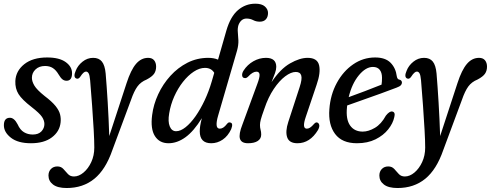

<svg xmlns="http://www.w3.org/2000/svg" viewBox="-22 -748 2592 1014"><path d="M151 -37.5Q181 -37.5 196.8 -54.2Q212.5 -71 212.5 -93Q212.5 -111.5 199.8 -130.8Q187 -150 144.5 -183Q94 -222 75.8 -251.2Q57.5 -280.5 59 -320Q61.5 -373.5 106.2 -409Q151 -444.5 227 -444.5Q291 -444.5 324.8 -420.2Q358.5 -396 358.5 -361.5Q358.5 -321.5 329.5 -321.5Q317.5 -321.5 308 -328.8Q298.5 -336 287 -355.5Q274 -377.5 257.2 -388.5Q240.5 -399.5 216 -399.5Q184.5 -399.5 165.5 -381.2Q146.5 -363 146.5 -337Q146.5 -318 159.5 -296Q172.5 -274 213 -241.5Q252 -212 271 -188.5Q290 -165 295.2 -144Q300.5 -123 298 -101Q293 -53.5 252 -22.5Q211 8.5 141.5 8.5Q73 8.5 35.8 -20.5Q-1.5 -49.5 -1.5 -86.5Q-1.5 -126 30.5 -126Q53 -126 71 -91.5Q84 -62 104.5 -49.8Q125 -37.5 151 -37.5Z M646.5 -309Q669 -378.5 696.2 -410.5Q723.5 -442.5 760.5 -442.5Q781.5 -442.5 792 -429.5Q802.5 -416.5 802.5 -396Q802.5 -374 791.8 -358.5Q781 -343 752.5 -328Q721.5 -315.5 703.8 -291.2Q686 -267 670 -220.5L571.5 44.5Q536 147.5 476.2 196.2Q416.5 245 330 245Q282 245 258 226.5Q234 208 234 179Q234 158 247 144.5Q260 131 281 131Q300.5 131 312.5 144.2Q324.5 157.5 336.5 170.8Q348.5 184 368.5 184Q394.5 184 419.2 163.2Q444 142.5 460 108Q476 73.5 476 31.5Q476 -4 472.8 -62.5Q469.5 -121 464.5 -189.8Q459.5 -258.5 454 -324.5Q451.5 -351.5 446 -360.8Q440.5 -370 432 -370Q419.5 -370 402.5 -343.5Q392 -327.5 379.5 -334Q364 -342.5 378 -374.5Q388.5 -402 413.8 -422.2Q439 -442.5 470 -442.5Q500.5 -442.5 516.2 -422.8Q532 -403 536 -360Q541.5 -294.5 546.8 -208Q552 -121.5 555 -29.5Z M1199 -66Q1182 -29.5 1154 -10.5Q1126 8.5 1093.5 8.5Q1033 8.5 1033 -54.5Q1033 -67 1035.2 -83Q1037.5 -99 1044 -124Q1001.5 -55 957.5 -23.2Q913.5 8.5 868 8.5Q820 8.5 796 -29.5Q772 -67.5 781.5 -140.5Q788.5 -196.5 813.5 -250.2Q838.5 -304 878 -347.5Q917.5 -391 968.2 -416.8Q1019 -442.5 1078 -442.5Q1107.5 -442.5 1129.5 -433L1173.5 -586.5Q1195 -660.5 1234.8 -694.5Q1274.5 -728.5 1326.5 -728.5Q1360.5 -728.5 1377 -713.8Q1393.5 -699 1393.5 -679.5Q1393.5 -658.5 1382.2 -646Q1371 -633.5 1350 -633.5Q1330.5 -633.5 1315 -641.8Q1299.5 -650 1280 -650Q1251 -650 1237.5 -616Q1232 -598 1234 -578.2Q1236 -558.5 1237 -534.5Q1238 -510.5 1230 -481L1130 -137.5Q1120.5 -105.5 1122 -87Q1123.5 -68.5 1139 -68.5Q1147.5 -68.5 1156.8 -74Q1166 -79.5 1178 -95Q1185.5 -104 1193.5 -101Q1211.5 -98.5 1199 -66ZM871.5 -149Q864 -106 874.5 -80.5Q885 -55 908 -55Q931.5 -55 958.2 -76.2Q985 -97.5 1010.8 -134.2Q1036.5 -171 1058.8 -218.2Q1081 -265.5 1096 -317L1109.5 -363.5Q1093.5 -389.5 1060.5 -389.5Q1031.5 -389.5 1001.2 -369.5Q971 -349.5 944.2 -315.5Q917.5 -281.5 898.2 -238.5Q879 -195.5 871.5 -149Z M1268.5 -336Q1258 -337.5 1256.8 -349.5Q1255.5 -361.5 1264.5 -375.5Q1284.5 -406.5 1316.2 -424.5Q1348 -442.5 1382.5 -442.5Q1437 -442.5 1437 -395Q1437 -380.5 1430.5 -362Q1424 -343.5 1412 -314Q1458.5 -384 1509.8 -413.2Q1561 -442.5 1602.5 -442.5Q1654 -442.5 1663.2 -403.5Q1672.5 -364.5 1650 -300L1593 -131Q1571.5 -68.5 1598.5 -68.5Q1606.5 -68.5 1615.2 -73.8Q1624 -79 1637.5 -94.5Q1646 -103.5 1653 -101Q1661 -99 1663.8 -88.8Q1666.5 -78.5 1657.5 -61.5Q1615 8.5 1549 8.5Q1505.5 8.5 1494.8 -22.5Q1484 -53.5 1500.5 -104L1560.5 -288Q1574.5 -330.5 1569 -349.2Q1563.5 -368 1540 -368Q1515 -368 1484 -344.8Q1453 -321.5 1423.8 -278Q1394.5 -234.5 1374 -173Q1359.5 -133 1355.2 -116.2Q1351 -99.5 1351 -88Q1351 -74 1354.2 -62.8Q1357.5 -51.5 1357.5 -37.5Q1357.5 -15.5 1339.2 -3.5Q1321 8.5 1288 8.5Q1252.5 8.5 1245.2 -15.5Q1238 -39.5 1258.5 -91L1336.5 -303.5Q1350 -339 1348.8 -354.2Q1347.5 -369.5 1332.5 -369.5Q1312.5 -369.5 1288.5 -343.5Q1278 -333 1268.5 -336Z M2060.5 -130Q2053.5 -96.5 2028.2 -64.8Q2003 -33 1961.2 -12.2Q1919.5 8.5 1863 8.5Q1784.5 8.5 1747.8 -40.5Q1711 -89.5 1717.5 -171.5Q1723 -248 1756.8 -310Q1790.5 -372 1843.2 -408.2Q1896 -444.5 1959 -444.5Q2013 -444.5 2040.5 -416.8Q2068 -389 2073.5 -345.5Q2076 -330.5 2085 -328Q2098 -326 2100.5 -315Q2101.5 -305.5 2095.2 -298.2Q2089 -291 2072 -285Q2037.5 -271.5 1989.2 -254.2Q1941 -237 1893.2 -220Q1845.5 -203 1811.5 -191Q1811 -186 1810.5 -181Q1804 -118 1826.8 -85.5Q1849.5 -53 1893.5 -53Q1924 -53 1957.8 -72.8Q1991.5 -92.5 2016 -137.5Q2035.5 -162 2050 -159Q2067 -155.5 2060.5 -130ZM1947.5 -394.5Q1909.5 -394.5 1873 -350.2Q1836.5 -306 1819.5 -235Q1857.5 -249 1906.5 -267.2Q1955.5 -285.5 1993 -301Q1995.5 -315.5 1995.5 -337.5Q1995.5 -364 1983.5 -379.2Q1971.5 -394.5 1947.5 -394.5Z M2394 -309Q2416.5 -378.5 2443.8 -410.5Q2471 -442.5 2508 -442.5Q2529 -442.5 2539.5 -429.5Q2550 -416.5 2550 -396Q2550 -374 2539.2 -358.5Q2528.5 -343 2500 -328Q2469 -315.5 2451.2 -291.2Q2433.5 -267 2417.5 -220.5L2319 44.5Q2283.5 147.5 2223.8 196.2Q2164 245 2077.5 245Q2029.5 245 2005.5 226.5Q1981.5 208 1981.5 179Q1981.5 158 1994.5 144.5Q2007.5 131 2028.5 131Q2048 131 2060 144.2Q2072 157.5 2084 170.8Q2096 184 2116 184Q2142 184 2166.8 163.2Q2191.5 142.5 2207.5 108Q2223.5 73.5 2223.5 31.5Q2223.5 -4 2220.2 -62.5Q2217 -121 2212 -189.8Q2207 -258.5 2201.5 -324.5Q2199 -351.5 2193.5 -360.8Q2188 -370 2179.5 -370Q2167 -370 2150 -343.5Q2139.5 -327.5 2127 -334Q2111.5 -342.5 2125.5 -374.5Q2136 -402 2161.2 -422.2Q2186.5 -442.5 2217.5 -442.5Q2248 -442.5 2263.8 -422.8Q2279.5 -403 2283.5 -360Q2289 -294.5 2294.2 -208Q2299.5 -121.5 2302.5 -29.5Z"/></svg>

Font: Fraunces 144pt S100
Style: Italic
Weight: 400
Italic angle: -16°
Version: Version 1.000; ttfautohint (v1.8.3)